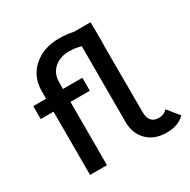

<svg xmlns="http://www.w3.org/2000/svg" viewBox="-170 -920 1080 1091"><g transform="rotate(-30 369.5 -375.0)"><path d="M678 -109 739 -34Q697 10 620 10Q540 10 493 -37Q446 -84 446 -160V-657Q407 -668 369 -668Q308 -668 270 -634Q232 -600 232 -542V-500H359V-415H232V0H121V-415H37V-500H121V-548Q121 -643 186.5 -701.5Q252 -760 356 -760Q401 -760 451 -750H557V-709L558 -708V-604Q557 -604 557 -605L558 -160Q558 -85 623 -85Q657 -85 678 -109Z"/></g></svg>

Font: Orkney Medium
Style: Regular
Weight: 500
Designer: Samuel Oakes and Alfredo Marco Pradil
Foundry: Alfredo Marco Pradil
Version: 1.0; ttfautohint (v1.5)